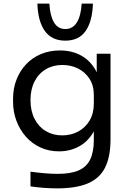

<svg xmlns="http://www.w3.org/2000/svg" viewBox="-20 -830 715 1058"><path d="M294 208Q257 208 219.5 205Q182 202 148 197V116Q184 121 223.5 124.5Q263 128 298 128Q371 128 414.5 108.5Q458 89 477.5 47.5Q497 6 497 -59V-161L529 -237Q526 -156 495 -102.5Q464 -49 414.5 -22.5Q365 4 305 4Q249 4 202.5 -17.5Q156 -39 122.5 -77Q89 -115 70.5 -164.5Q52 -214 52 -269V-287Q52 -343 71 -391.5Q90 -440 124 -476Q158 -512 205.5 -532Q253 -552 310 -552Q377 -552 428 -523.5Q479 -495 508.5 -440.5Q538 -386 541 -307L513 -306V-534H589V-63Q589 33 559.5 92.5Q530 152 465.5 180Q401 208 294 208ZM323 -84Q371 -84 410.5 -105Q450 -126 473.5 -165.5Q497 -205 497 -260V-306Q497 -360 472.5 -397Q448 -434 409 -453Q370 -472 324 -472Q272 -472 232 -448Q192 -424 170 -380.5Q148 -337 148 -278Q148 -219 170.5 -175Q193 -131 232.5 -107.5Q272 -84 323 -84ZM340 -606Q265 -606 227 -659.5Q189 -713 186 -810H252Q256 -743 277.5 -706.5Q299 -670 340 -670Q381 -670 403.5 -706.5Q426 -743 430 -810H492Q489 -713 452 -659.5Q415 -606 340 -606Z"/></svg>

Font: Sora Variable
Style: Regular
Weight: 400
Designer: Jonathan Barnbrook, Julián Moncada
Foundry: Barnbrook Fonts
Version: Version 2.000